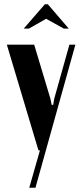

<svg xmlns="http://www.w3.org/2000/svg" viewBox="-20 -704 385 899"><path d="M140 -495 216 -242 222 -213H229L234 -242L305 -495H333L146 175H117L167 0H160L12 -495ZM190 -684H204L302 -570H279L196 -616L115 -570H91Z"/></svg>

Font: Moniqa Black Heading
Style: Regular
Weight: 900
Designer: Rajesh Rajput
Foundry: Rajesh Rajput
Version: Version 1.000